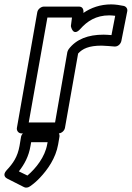

<svg xmlns="http://www.w3.org/2000/svg" viewBox="-30 -583 600 875"><path d="M468 -513C475 -513 487 -512 495 -511L478 -423C464 -424 454 -425 442 -425C372 -425 318 -405 283 -359C280 -355 278 -349 277 -346L221 -25H101L186 -503H298L293 -464C293 -464 302 -413 336 -451C367 -486 407 -513 468 -513ZM330 -553H170C159 -553 143 -543 140 -528L47 0C45 11 53 25 68 25H237C248 25 263 15 266 0L326 -339C346 -361 375 -375 433 -375C449 -375 475 -372 492 -371C508 -370 520 -383 523 -396L550 -532C552 -542 546 -553 534 -556C520 -559 496 -563 477 -563C427 -563 385 -548 350 -524C352 -539 347 -553 330 -553ZM95 217 56 198C81 166 101 130 109 82L112 65H187L185 75C175 132 134 184 95 217ZM0 193C-21 216 -3 228 3 231L80 270C88 274 99 272 107 266C123 255 138 242 152 227C187 190 224 138 235 75L241 40C243 29 236 15 221 15H96C85 15 69 25 66 40L59 82C50 132 30 161 0 193Z"/></svg>

Font: Asimov
Style: XWidOuIt
Weight: 500
Designer: Google
Version: Version 2.000980; 2014